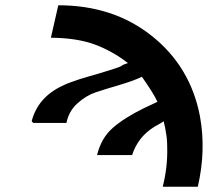

<svg xmlns="http://www.w3.org/2000/svg" viewBox="-20 -708 827 728"><path d="M106 -242 100 -248Q123 -338 215 -382Q231 -390 249.5 -396.5Q268 -403 281 -407.5Q294 -412 317.5 -418.5Q341 -425 354 -429L390 -440L430 -453Q430 -454 432 -454Q434 -454 434 -455Q438 -457 439 -457Q441 -459 442 -459Q444 -460 446 -462L465 -469Q407 -514 340 -539Q273 -564 173 -565L201 -688Q410 -688 556 -571.5Q702 -455 738 -268Q762 -138 730 0H597Q616 -75 614 -149Q614 -182 609 -206L606 -225Q605 -228 603 -237Q601 -246 601 -248L579 -235Q575 -233 574 -232Q572 -232 568 -229Q503 -190 481 -120H348Q364 -185 407.5 -223Q451 -261 524 -297Q575 -321 577 -322Q563 -353 518 -417Q488 -402 433.5 -386Q379 -370 343 -358Q307 -346 274 -316.5Q241 -287 232 -242Z"/></svg>

Font: Coval
Style: ExtraBold Italic
Weight: 800
Foundry: Context Ltd
Version: Version 001.000